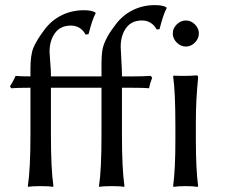

<svg xmlns="http://www.w3.org/2000/svg" viewBox="-20 -728 884 751"><path d="M99.1 -384.8H98.1Q47.9 -384.8 23.9 -382.8L19 -390.1Q32.2 -410.6 41 -431.2Q54.2 -429.2 99.1 -429.2V-459Q99.1 -512.7 110.6 -541Q122.1 -569.3 153.8 -611.8Q181.2 -648.4 220.9 -668.2Q260.7 -688 308.1 -688Q338.9 -688 353 -679.2L354 -675.8Q341.8 -654.8 326.2 -594.2L314.9 -592.8Q295.4 -627.9 256.8 -627.9Q216.3 -627.9 195.1 -598.6Q173.8 -569.3 173.8 -524.9Q173.8 -516.6 176.5 -484.6Q179.2 -452.6 179.2 -439V-429.2H377V-479Q377 -507.8 379.9 -528.1Q382.8 -548.3 391.6 -567.1Q400.4 -585.9 407.7 -597.4Q415 -608.9 432.1 -631.8Q459.5 -668.5 499 -688.2Q538.6 -708 585.9 -708Q616.7 -708 630.9 -699.2L631.8 -695.8Q619.6 -675.3 604 -613.8L592.8 -612.8Q573.2 -647.9 535.2 -647.9Q494.6 -647.9 473.4 -618.7Q452.1 -589.4 452.1 -544.9Q452.1 -536.6 454.6 -494.6Q457 -452.6 457 -439V-429.2H500Q536.6 -429.2 569.8 -431.2L575.2 -423.8Q566.4 -401.9 563 -382.8Q545.4 -384.8 491.2 -384.8H457V-200.2Q457 -67.4 466.8 0L464.8 2.9Q451.2 0 417 0Q401.4 0 389.2 0.7Q377 1.5 372.6 2L368.2 2.9L367.2 0Q377 -63 377 -200.2V-384.8H179.2V-200.2Q179.2 -67.4 189 0L187 2.9Q173.3 0 139.2 0Q123.5 0 111.1 0.7Q98.6 1.5 94.2 2L89.8 2.9L88.9 0Q99.1 -66.4 99.1 -200.2ZM671.4 -561.5Q655.8 -577.1 655.8 -597.2Q655.8 -617.2 671.4 -632.6Q687 -647.9 707 -647.9Q727.1 -647.9 742.4 -632.6Q757.8 -617.2 757.8 -597.2Q757.8 -577.1 742.4 -561.5Q727.1 -545.9 707 -545.9Q687 -545.9 671.4 -561.5ZM666 -234.9Q666 -369.6 657.2 -429.2L659.2 -432.1Q674.3 -431.2 702.1 -431.2Q730 -431.2 746.1 -433.1Q752 -433.1 753.4 -431.4Q754.9 -429.7 754.9 -422.9Q746.1 -338.4 746.1 -251V-180.2Q746.1 -67.9 754.9 0L752.9 2.9Q734.4 0 706.1 0Q677.7 0 659.2 2.9L657.2 0Q666 -64.9 666 -180.2Z"/></svg>

Font: Linux Biolinum G
Style: Regular
Weight: 400
Designer: Philipp H. Poll
Foundry: Philipp H. Poll
Version: Version 1.1.0 ; ttfautohint (v1.6)